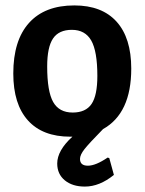

<svg xmlns="http://www.w3.org/2000/svg" viewBox="-20 -494 534 708"><path d="M293 194Q247 194 219 171Q191 148 191 109Q191 61 247 10H239Q137 10 83 -50Q29 -110 29 -223Q29 -345 87 -409.5Q145 -474 254 -474Q356 -474 410 -414Q464 -354 464 -241Q464 -76 360 -18Q308 35 291.5 56Q275 77 275 92Q275 117 304 117Q333 117 377 87L383 89L400 151Q347 194 293 194ZM245 -384Q197 -384 175.5 -352Q154 -320 154 -249Q154 -157 176 -118Q198 -79 248 -79Q296 -79 317.5 -110.5Q339 -142 339 -214Q339 -305 316.5 -344.5Q294 -384 245 -384Z"/></svg>

Font: Alegreya Sans SC
Style: Bold
Weight: 700
Designer: Juan Pablo del Peral
Foundry: Huerta Tipografica
Version: Version 2.007